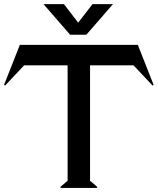

<svg xmlns="http://www.w3.org/2000/svg" viewBox="-20 -920 772 940"><path d="M362.8 -809.1 433.1 -899.9H533.2L402.8 -750H323.2L192.9 -899.9H293ZM4.9 -501 0 -504.9 77.1 -700.2H654.8L731.9 -504.9L727.1 -501L633.8 -600.1H420.9V-35.2L456.1 -4.9L455.1 0H276.9L275.9 -4.9L311 -35.2V-600.1H98.1Z"/></svg>

Font: Tiffany Gothic CC
Style: Regular
Weight: 400
Designer: indestructible type*
Foundry: Cowboy Collective
Version: Version 1.000